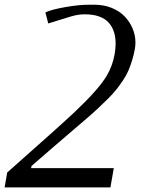

<svg xmlns="http://www.w3.org/2000/svg" viewBox="-20 -812 623 832"><path d="M0 0 11.2 -64.5Q247.6 -273.4 306.2 -329.1Q406.7 -424.3 441.4 -481.9Q467.3 -524.9 476.6 -576.2Q481 -601.1 481 -623Q481 -650.9 473.9 -673.3Q466.8 -695.8 451.4 -713.4Q436 -731 409.7 -740.5Q383.3 -750 347.2 -750Q318.4 -750 287.6 -740.7L189 -710.4L176.8 -758.3Q204.1 -771 262.7 -781.2Q321.3 -791.5 364.7 -791.5H389.6Q430.2 -791.5 463.9 -777.8Q497.6 -764.2 519.8 -741.2Q542 -718.3 554.4 -689Q566.9 -659.7 566.9 -627.9Q566.9 -613.8 564.5 -600.1Q559.6 -573.2 552.2 -549.6Q544.9 -525.9 536.1 -505.4Q527.3 -484.9 512.9 -463.6Q498.5 -442.4 484.4 -424.3Q470.2 -406.2 446.5 -382.8Q422.9 -359.4 401.6 -339.6Q380.4 -319.8 345.9 -290.3Q311.5 -260.7 281.2 -234.9Q251 -209 204.3 -168.9Q157.7 -128.9 116.7 -92.8L114.7 -83.5H473.1L458.5 0Z"/></svg>

Font: Resagnicto
Style: Italic
Weight: 500
Italic angle: -10°
Version: Version 0.999